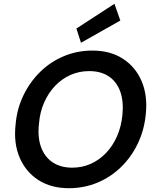

<svg xmlns="http://www.w3.org/2000/svg" viewBox="-20 -978 816 1010"><path d="M342 12Q249 12 182.5 -30.5Q116 -73 83.5 -148.5Q51 -224 62 -323Q69 -406 103.5 -477Q138 -548 192.5 -601Q247 -654 317 -683Q387 -712 466 -712Q560 -712 626.5 -669Q693 -626 725 -551Q757 -476 747 -378Q739 -294 705 -223Q671 -152 616.5 -99Q562 -46 492 -17Q422 12 342 12ZM360 -96Q412 -96 457 -116Q502 -136 537.5 -173Q573 -210 595.5 -261Q618 -312 624 -374Q631 -445 612.5 -496.5Q594 -548 552.5 -576Q511 -604 449 -604Q397 -604 351.5 -584Q306 -564 270.5 -527Q235 -490 212.5 -439.5Q190 -389 185 -327Q177 -256 196 -204Q215 -152 257 -124Q299 -96 360 -96ZM406 -753 382 -828 582 -958 613 -870Z"/></svg>

Font: DM Sans 12pt SemiBold
Style: Italic
Weight: 600
Italic angle: -10°
Version: Version 4.004;gftools[0.9.30]